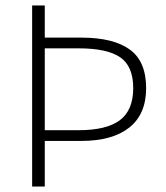

<svg xmlns="http://www.w3.org/2000/svg" viewBox="-20 -679 603 699"><path d="M97 0V-659H143V-542H277Q392 -542 452 -499Q512 -456 512 -358Q512 -263 450.5 -214.5Q389 -166 277 -166H143V0ZM143 -205H266Q368 -205 416.5 -241.5Q465 -278 465 -358Q465 -438 417.5 -470.5Q370 -503 266 -503H143Z"/></svg>

Font: Toshiba Sans Light
Style: Regular
Weight: 300
Designer: Paul D. Hunt
Foundry: Toshiba Corporation
Version: Version 2.020;PS 2.0;hotconv 1.0.86;makeotf.lib2.5.63406